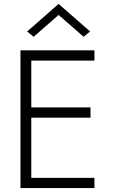

<svg xmlns="http://www.w3.org/2000/svg" viewBox="-20 -956 574 976"><path d="M278 -880 405 -769 438 -796 278 -936 118 -796 151 -769ZM84 -700V0H460V-52H139V-358H440V-410H139V-648H460V-700Z"/></svg>

Font: Jost Light
Style: Regular
Weight: 300
Version: Version 3.710